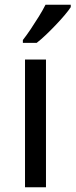

<svg xmlns="http://www.w3.org/2000/svg" viewBox="-20 -786 317 806"><path d="M173 0H85V-536H173ZM277 -756Q268 -742 251 -722Q234 -702 213.5 -680.5Q193 -659 172.5 -639.5Q152 -620 134 -606H76V-618Q91 -637 108.5 -663Q126 -689 143 -716.5Q160 -744 171 -766H277Z"/></svg>

Font: Noto Sans Vithkuqi
Style: Regular
Weight: 400
Version: Version 1.001